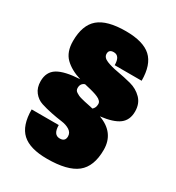

<svg xmlns="http://www.w3.org/2000/svg" viewBox="-218 -851 1103 1203"><g transform="rotate(30 334.0 -250.0)"><path d="M302 -537Q302 -510 336.5 -496Q371 -482 420.5 -473.5Q470 -465 519.5 -452Q569 -439 603.5 -404Q638 -369 638 -312Q638 -250 596 -218.5Q554 -187 462 -176Q588 -130 588 -6Q588 114 521.5 167Q455 220 307 220Q183 220 126.5 168Q70 116 70 0H266Q266 70 313 70Q352 70 352 33Q352 6 328 -9.5Q304 -25 268.5 -29.5Q233 -34 191 -42.5Q149 -51 113.5 -62.5Q78 -74 54 -104.5Q30 -135 30 -182Q30 -249 79.5 -279.5Q129 -310 239 -316Q166 -338 123 -380Q80 -422 80 -501Q80 -616 141 -668Q202 -720 337 -720Q463 -720 520 -668Q577 -616 577 -500H382Q382 -568 337 -568Q302 -568 302 -537ZM397 -195Q415 -210 415 -237Q415 -243 413 -248.5Q411 -254 406 -259Q401 -264 396 -267.5Q391 -271 382 -275Q373 -279 366 -281.5Q359 -284 347 -287.5Q335 -291 327 -293Q319 -295 304 -298.5Q289 -302 281 -304Q252 -294 252 -261Q252 -252 255.5 -245Q259 -238 268 -232.5Q277 -227 285 -223Q293 -219 308.5 -215Q324 -211 334.5 -208.5Q345 -206 365.5 -202Q386 -198 397 -195Z"/></g></svg>

Font: Fivo Sans Modern ExtBlk
Style: Regular
Weight: 950
Designer: Alexander Slobzheninov
Foundry: Alexander Slobzheninov
Version: 1.0